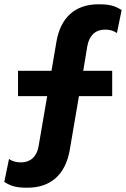

<svg xmlns="http://www.w3.org/2000/svg" viewBox="-46 -747 587 895"><path d="M477 -417H342L361 -532C370 -582 399 -609 444 -609C466 -609 483 -604 499 -593L521 -700C488 -721 463 -727 413 -727C304 -727 236 -665 217 -552L194 -417H38V-299H174L134 -66C126 -17 96 10 52 10C30 10 11 5 -4 -6L-26 101C7 122 32 128 82 128C191 128 259 66 279 -47L322 -299H477Z"/></svg>

Font: Work Sans
Style: Bold
Weight: 700
Designer: Wei Huang
Foundry: Wei Huang
Version: Version 2.012